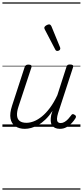

<svg xmlns="http://www.w3.org/2000/svg" viewBox="-20 -1050 686 1590"><path d="M186 17Q139 17 107 -4.5Q75 -26 67 -68.5Q59 -111 80 -175L184 -494Q189 -506 195.5 -510.5Q202 -515 215 -515Q232 -515 238 -509Q244 -503 240 -491L133 -167Q119 -125 121 -94.5Q123 -64 142.5 -48.5Q162 -33 200 -33Q228 -33 260.5 -45.5Q293 -58 327 -85.5Q361 -113 393.5 -156.5Q426 -200 455 -262L530 -495Q534 -508 540 -512Q546 -516 559 -516Q576 -516 582.5 -510.5Q589 -505 585 -493L461 -113Q453 -87 452 -68Q451 -49 459 -40Q467 -31 483 -31Q499 -31 515 -40.5Q531 -50 544.5 -64.5Q558 -79 568 -93Q572 -101 579 -104Q586 -107 597 -100Q608 -94 609 -86.5Q610 -79 605 -71Q593 -51 574.5 -31Q556 -11 531 3Q506 17 476 17Q452 17 435.5 9Q419 1 410 -13.5Q401 -28 400 -49Q399 -70 404 -97L415 -132Q387 -90 357 -61Q327 -32 296.5 -15Q266 2 238 9.5Q210 17 186 17ZM454 -628Q450 -628 446 -630Q442 -632 438 -639L350 -808Q348 -812 347.5 -815Q347 -818 347 -822Q349 -829 355.5 -834.5Q362 -840 371 -844Q380 -848 387 -848Q398 -848 406 -832L477 -659Q479 -655 479 -652Q479 -649 479 -646Q478 -637 470 -632.5Q462 -628 454 -628ZM0 510H646V520H0ZM0 -20H646V0H0ZM0 -505H646V-500H0ZM0 -1030H646V-1020H0Z"/></svg>

Font: Playwrite CO Guides
Style: Regular
Weight: 400
Designer: Veronika Burian, José Scaglione
Foundry: TypeTogether
Version: Version 1.003